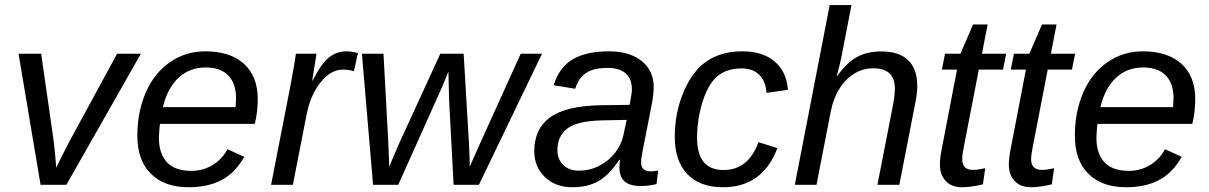

<svg xmlns="http://www.w3.org/2000/svg" viewBox="-20 -745 4875 774"><path d="M547.9 -528.3 247.6 0H143.6L54.7 -528.3H146L195.3 -184.6Q196.8 -173.8 198.2 -159.9Q199.7 -146 201.4 -129.9Q203.1 -113.8 204.6 -94.7L206.5 -68.8L219.2 -94.7Q230.5 -117.7 241.7 -139.9Q252.9 -162.1 264.6 -183.6L452.1 -528.3Z M625 -245.6Q622.1 -229 620.6 -190.4Q620.6 -125.5 653.1 -90.8Q685.5 -56.2 751 -56.2Q798.3 -56.2 836.9 -79.6Q875.5 -103 897 -143.6L964.4 -112.8Q928.7 -48.8 873.8 -19.5Q818.8 9.8 740.7 9.8Q642.6 9.8 588.1 -44.7Q533.7 -99.1 533.7 -197.8Q533.7 -294.9 568.4 -374Q603 -451.7 666 -494.9Q729 -538.1 807.6 -538.1Q907.7 -538.1 963.4 -487.8Q1019 -437.5 1019 -345.7Q1019 -294.9 1007.3 -245.6ZM636.7 -313H929.7L931.6 -348.1Q931.6 -408.7 900.1 -440.9Q868.7 -473.1 809.6 -473.1Q744.1 -473.1 699.5 -431.4Q654.8 -389.6 636.7 -313Z M1406.7 -458Q1386.2 -464.4 1362.8 -464.4Q1328.6 -464.4 1298.3 -439.7Q1268.1 -415 1246.1 -372.6Q1224.1 -330.1 1214.4 -275.4L1160.6 0H1072.8L1151.9 -405.3Q1154.8 -422.4 1158 -439.2Q1161.1 -456.1 1164.1 -472.7Q1166.5 -486.8 1168.7 -500.7Q1170.9 -514.6 1172.9 -528.3H1255.9L1242.7 -445.8L1238.8 -420.4H1240.7Q1272.9 -485.4 1304.2 -511.7Q1335.4 -538.1 1376.5 -538.1Q1397.9 -538.1 1422.9 -531.2Z M1761.2 -392.1 1585.4 0H1483.9L1439 -528.3H1525.9L1545.4 -169.4Q1546.4 -145.5 1547.4 -121.3Q1548.3 -97.2 1548.8 -72.8Q1558.6 -95.7 1568.6 -119.1Q1578.6 -142.6 1588.4 -165.5L1754.9 -528.3H1849.1L1870.6 -165.5Q1872.1 -139.2 1872.8 -116Q1873.5 -92.8 1873.5 -72.8Q1877 -80.1 1886.5 -102.1Q1896 -124 1912.1 -159.7L2079.1 -528.3H2165L1910.6 0H1808.6L1790.5 -340.8L1787.6 -456.1Q1780.3 -438 1773.7 -421.9Q1767.1 -405.8 1761.2 -392.1Z M2564 4.9Q2518.6 4.9 2497.8 -13.9Q2477.1 -32.7 2477.1 -69.8Q2477.1 -77.6 2478 -85.4Q2479 -93.3 2479.5 -101.1H2476.6Q2436 -39.6 2392.6 -14.9Q2349.1 9.8 2287.6 9.8Q2219.2 9.8 2176.5 -31.2Q2133.8 -72.3 2133.8 -135.7Q2133.8 -226.1 2198.5 -272.5Q2263.2 -318.8 2404.8 -320.8L2518.1 -322.3Q2527.3 -368.7 2527.3 -384.3Q2527.3 -428.7 2501.5 -450Q2475.6 -471.2 2429.7 -471.2Q2371.6 -471.2 2341.8 -450.4Q2312 -429.7 2298.8 -387.2L2211.9 -401.4Q2233.9 -473.1 2288.3 -505.6Q2342.8 -538.1 2434.6 -538.1Q2518.1 -538.1 2566.7 -499Q2615.2 -460 2615.2 -394Q2615.2 -361.8 2606 -317.4L2569.8 -132.8Q2564.5 -108.4 2564.5 -89.8Q2564.5 -71.8 2574.5 -63Q2584.5 -54.2 2604 -54.2Q2618.2 -54.2 2633.3 -57.6L2626.5 -2.9Q2610.4 1 2594.7 2.9Q2579.1 4.9 2564 4.9ZM2227.1 -139.6Q2227.1 -103 2250.7 -80.1Q2274.4 -57.1 2312 -57.1Q2359.4 -57.1 2397.5 -77.6Q2435.5 -97.7 2460.4 -130.4Q2485.4 -163.1 2493.2 -200.7L2506.3 -261.7L2409.2 -259.8Q2351.1 -258.3 2318.1 -249.5Q2285.2 -240.7 2266.6 -226.6Q2248.5 -212.9 2237.8 -191.4Q2227.1 -169.9 2227.1 -139.6Z M2896.5 -59.6Q2946.8 -59.6 2981.9 -87.6Q3017.1 -115.7 3037.6 -171.9L3113.8 -147.9Q3054.2 9.8 2894.5 9.8Q2800.8 9.8 2750.5 -43.5Q2700.2 -96.7 2700.2 -192.9Q2700.2 -291 2735.8 -374.5Q2771 -458.5 2829.3 -498.3Q2887.7 -538.1 2972.7 -538.1Q3055.2 -538.1 3103.3 -496.6Q3151.4 -455.1 3156.2 -382.8L3069.8 -370.6Q3066.9 -418 3040.5 -443.6Q3014.2 -469.2 2969.7 -469.2Q2897.9 -469.2 2858.6 -424.6Q2819.3 -379.9 2799.8 -286.6Q2794.9 -262.7 2792.5 -238Q2790 -213.4 2790 -189.9Q2790 -59.6 2896.5 -59.6Z M3354.5 -438Q3395 -494.1 3435.8 -515.9Q3476.6 -537.6 3532.7 -537.6Q3605 -537.6 3641.4 -502Q3677.7 -466.3 3677.7 -398.9Q3677.7 -383.3 3675.3 -363.3Q3672.9 -343.3 3667.5 -318.8L3605.5 0H3517.1L3578.6 -314.9Q3587.4 -358.4 3587.4 -388.2Q3587.4 -469.7 3500 -469.7Q3459 -469.7 3424.1 -448.5Q3389.2 -427.2 3364.5 -388.4Q3339.8 -349.6 3329.1 -295.9L3271.5 0H3184.1L3324.7 -724.6H3412.6L3376 -536.1Q3371.6 -511.7 3365.7 -487.1Q3359.9 -462.4 3353 -438Z M3857.9 9.8Q3816.4 9.8 3792.7 -15.1Q3769 -40 3769 -81.1Q3769 -107.9 3776.4 -144.5L3837.9 -464.4H3776.9L3789.6 -528.3H3851.6L3902.8 -646.5H3961.4L3938.5 -528.3H4036.1L4023.4 -464.4H3925.8L3864.7 -149.4Q3858.9 -120.1 3858.9 -103Q3858.9 -81.5 3869.9 -70.8Q3880.9 -60.1 3902.8 -60.1Q3921.9 -60.1 3951.7 -66.9L3942.4 -2Q3894 9.8 3857.9 9.8Z M4135.7 9.8Q4094.2 9.8 4070.6 -15.1Q4046.9 -40 4046.9 -81.1Q4046.9 -107.9 4054.2 -144.5L4115.7 -464.4H4054.7L4067.4 -528.3H4129.4L4180.7 -646.5H4239.3L4216.3 -528.3H4314L4301.3 -464.4H4203.6L4142.6 -149.4Q4136.7 -120.1 4136.7 -103Q4136.7 -81.5 4147.7 -70.8Q4158.7 -60.1 4180.7 -60.1Q4199.7 -60.1 4229.5 -66.9L4220.2 -2Q4171.9 9.8 4135.7 9.8Z M4404.3 -245.6Q4401.4 -229 4399.9 -190.4Q4399.9 -125.5 4432.4 -90.8Q4464.8 -56.2 4530.3 -56.2Q4577.6 -56.2 4616.2 -79.6Q4654.8 -103 4676.3 -143.6L4743.7 -112.8Q4708 -48.8 4653.1 -19.5Q4598.1 9.8 4520 9.8Q4421.9 9.8 4367.4 -44.7Q4313 -99.1 4313 -197.8Q4313 -294.9 4347.7 -374Q4382.3 -451.7 4445.3 -494.9Q4508.3 -538.1 4586.9 -538.1Q4687 -538.1 4742.7 -487.8Q4798.3 -437.5 4798.3 -345.7Q4798.3 -294.9 4786.6 -245.6ZM4416 -313H4709L4710.9 -348.1Q4710.9 -408.7 4679.4 -440.9Q4647.9 -473.1 4588.9 -473.1Q4523.4 -473.1 4478.8 -431.4Q4434.1 -389.6 4416 -313Z"/></svg>

Font: Arimo
Style: Italic
Weight: 400
Italic angle: -12°
Designer: Steve Matteson
Foundry: Monotype Imaging Inc.
Version: Version 1.33